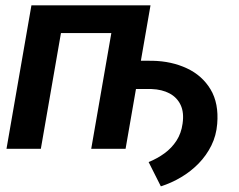

<svg xmlns="http://www.w3.org/2000/svg" viewBox="-20 -548 880 707"><path d="M390.1 -220.7 408.7 -324.7 541.5 -324.2Q611.8 -322.8 668.2 -296.4Q724.6 -270 755.4 -218.8Q786.1 -167.5 779.8 -91.8Q776.4 -48.8 758.3 -12.2Q740.2 24.4 711.4 54Q682.6 83.5 646.7 104.7Q610.8 126 572.3 138.2L527.3 48.8Q559.6 35.6 585.9 16.4Q612.3 -2.9 629.9 -30Q647.5 -57.1 652.3 -92.8Q658.2 -133.3 645.3 -161.1Q632.3 -189 604.5 -203.9Q576.7 -218.8 537.6 -220.2ZM439.5 -528.3 421.9 -426.3H169.9L188 -528.3ZM222.2 -528.3 130.4 0H3.9L95.7 -528.3ZM534.2 -528.3 442.4 0H315.9L407.7 -528.3Z"/></svg>

Font: Roboto SemiBold
Style: Italic
Weight: 600
Designer: Christian Robertson
Foundry: Google
Version: Version 3.009; 2024